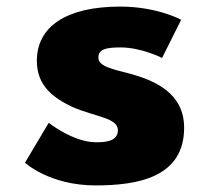

<svg xmlns="http://www.w3.org/2000/svg" viewBox="-20 -548 635 583"><path d="M345.3 -528C181.9 -528 91.9 -468 91.9 -363C91.9 -286 143.9 -250 200.1 -223C270.3 -193 338 -190 338 -153C338 -119 301.7 -116 271.5 -116C202.5 -116 127.9 -175 127.9 -175L55.9 -54C55.9 -54 129.9 15 270.3 15C397.3 15 539.1 -9 539.1 -160C539.1 -265 451.1 -303 375.5 -324C322.3 -338 278.7 -346 278.7 -373C278.7 -397 298.1 -404 345.3 -404C410.6 -404 472.1 -372 472.1 -372L530.1 -488C530.1 -488 457.1 -528 345.3 -528Z"/></svg>

Font: Hussar
Style: BdSuprExt
Weight: 700
Foundry: Cannot Into Space Fonts
Version: Version 2.00